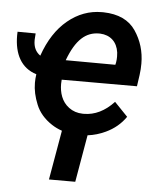

<svg xmlns="http://www.w3.org/2000/svg" viewBox="-56 -584 692 845"><g transform="rotate(5 289.5 -161.0)"><path d="M191.9 215.8H308.1L344.2 7.3C372.1 3.9 397.9 -3.9 422.9 -15.6C459.5 -32.7 488.8 -57.1 510.7 -88.9L452.1 -149.9C412.1 -106.9 367.7 -85.4 319.8 -85.4C317.9 -85.4 316.4 -85.4 314.5 -85.4C290.5 -85.9 270.5 -92.8 253.4 -105.5C219.7 -130.4 208.5 -169.9 208.5 -208C208.5 -214.4 209 -220.2 209.5 -226.6H542L549.3 -277.3C551.8 -294.9 552.7 -311.5 552.7 -327.6C552.7 -381.3 538.1 -429.2 509.3 -471.7C480.5 -514.2 433.1 -536.6 367.2 -538.1C364.7 -538.1 362.3 -538.1 359.9 -538.1C304.7 -538.1 254.4 -519.5 209.5 -482.4C164.6 -445.3 130.4 -392.6 106.4 -323.7C85.9 -337.9 75.7 -359.4 75.7 -388.2C75.7 -389.6 75.7 -390.6 75.7 -392.1L77.6 -419.4L-2.4 -419.9C-2.9 -414.1 -2.9 -408.7 -2.9 -403.3C-2.9 -321.8 27.8 -261.7 96.2 -240.7C94.2 -227.5 93.3 -214.8 93.3 -202.6C93.3 -171.9 100.1 -140.6 113.8 -107.4C127 -74.7 150.9 -46.9 184.6 -24.9C198.7 -15.6 213.9 -8.3 230 -2.9ZM360.4 -443.4C405.8 -441.4 436 -413.6 442.4 -367.2C442.9 -361.3 443.4 -355 443.4 -349.1C443.4 -340.8 442.9 -332 441.4 -323.2L439 -312.5L219.7 -313.5C254.4 -407.2 298.3 -443.4 356 -443.4C357.4 -443.4 358.9 -443.4 360.4 -443.4Z"/></g></svg>

Font: Roboto Medium
Style: Italic
Weight: 500
Italic angle: -12°
Designer: Google
Version: Version 2.137; 2017